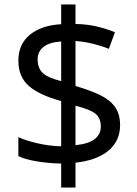

<svg xmlns="http://www.w3.org/2000/svg" viewBox="-20 -779 612 857"><path d="M253 -49Q198 -50 146 -58.5Q94 -67 62 -82V-167Q96 -151 149 -139Q202 -127 253 -126V-328Q154 -355 108 -396Q62 -437 62 -508Q62 -582 113.5 -624Q165 -666 253 -671V-759H317V-672Q370 -671 413.5 -660.5Q457 -650 493 -635L466 -561Q434 -574 395.5 -583.5Q357 -593 317 -596V-395Q383 -376 427 -354.5Q471 -333 493.5 -301.5Q516 -270 516 -220Q516 -150 464 -106.5Q412 -63 317 -53V58H253ZM253 -594Q199 -590 173.5 -569Q148 -548 148 -515Q148 -475 170.5 -453.5Q193 -432 253 -417ZM317 -131Q376 -137 403 -158.5Q430 -180 430 -214Q430 -252 406 -271.5Q382 -291 317 -307Z"/></svg>

Font: Noto Sans Chakma
Style: Regular
Weight: 400
Designer: Zachary Quinn Scheuren - Monotype Design Team
Foundry: Monotype Imaging Inc.
Version: Version 2.003; ttfautohint (v1.8.4.7-5d5b)